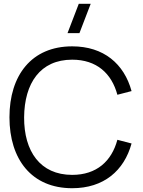

<svg xmlns="http://www.w3.org/2000/svg" viewBox="-20 -980 756 1015"><path d="M337 -805H400L459.5 -960H396.5ZM361.5 15C528.5 15 636 -77.5 675.5 -221.5L600.5 -241C570 -127.5 490.5 -55.5 361.5 -55.5C192.5 -55.5 106.5 -180 107.5 -360C109 -540 192.5 -664.5 361.5 -664.5C490.5 -664.5 570 -592.5 600.5 -479L675.5 -498.5C636 -642.5 528.5 -735 361.5 -735C146.5 -735 30 -581.5 30 -360C30 -138.5 146.5 15 361.5 15Z"/></svg>

Font: Manrope
Style: Regular
Weight: 400
Designer: Mikhail Sharanda
Foundry: Mikhail Sharanda
Version: Version 4.505